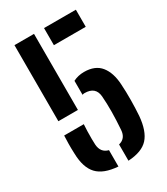

<svg xmlns="http://www.w3.org/2000/svg" viewBox="-198 -889 861 987"><g transform="rotate(-30 232.5 -396.0)"><path d="M54.5 -348.5V-800H170.5V-348.5ZM230 -698.5V-800H419V-698.5ZM230 -404V-487Q259.5 -502 295 -502Q360.5 -502 392.8 -461.8Q425 -421.5 429 -351.5Q432 -306 431.5 -256.2Q431 -206.5 428 -164Q420.5 -78 383.8 -37.5Q347 3 265 7.5V-89Q308.5 -99.5 311.5 -149Q315.5 -204.5 316 -253.8Q316.5 -303 313 -346.5Q308 -406.5 243 -406.5Q236 -406.5 230 -404ZM43 -163Q41.5 -198.5 42 -222.5Q42.5 -246.5 43.5 -270H160Q158.5 -253.5 158 -230Q157.5 -206.5 157.5 -184.2Q157.5 -162 158.5 -149.5Q162 -100.5 205.5 -89.5V7.5Q121 1.5 83 -39Q45 -79.5 43 -163Z"/></g></svg>

Font: Big Shoulders Stencil Text
Style: Bold
Weight: 700
Designer: Patric King
Foundry: XO Type Co
Version: Version 1.000